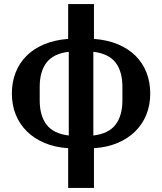

<svg xmlns="http://www.w3.org/2000/svg" viewBox="-20 -718 792 938"><path d="M313 6Q249 2 198 -19.5Q147 -41 111.5 -76Q76 -111 57 -158Q38 -205 38 -261Q38 -317 56.5 -364Q75 -411 110.5 -446Q146 -481 197 -502Q248 -523 313 -528V-698H439V-528Q504 -523 555 -502Q606 -481 641.5 -446Q677 -411 695.5 -364Q714 -317 714 -261Q714 -205 695 -158Q676 -111 640.5 -76Q605 -41 554 -19.5Q503 2 439 6V200H313ZM316 -465Q241 -456 207.5 -412.5Q174 -369 174 -294V-227Q174 -153 207.5 -109Q241 -65 316 -56ZM436 -56Q511 -65 544.5 -109Q578 -153 578 -227V-294Q578 -369 544.5 -412.5Q511 -456 436 -465Z"/></svg>

Font: IBM Plex Serif SmBld
Style: Regular
Weight: 600
Designer: Mike Abbink, Paul van der Laan, Pieter van Rosmalen
Foundry: Bold Monday
Version: Version 3.001